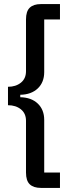

<svg xmlns="http://www.w3.org/2000/svg" viewBox="-20 -780 362 938"><path d="M180 138Q144 138 125.5 120.5Q107 103 107 63V-190Q107 -226 82 -246Q57 -266 19 -266V-356Q57 -356 82 -376Q107 -396 107 -432V-685Q107 -725 125.5 -742.5Q144 -760 179 -760H273V-685H196V-428Q196 -378 164.5 -348Q133 -318 79 -317V-305Q133 -304 164.5 -274Q196 -244 196 -194V63H273V138Z"/></svg>

Font: IBM Plex Sans Condensed Medium
Style: Regular
Weight: 500
Width: 3
Designer: Mike Abbink, Paul van der Laan, Pieter van Rosmalen
Foundry: Bold Monday
Version: Version 1.3